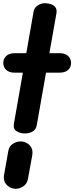

<svg xmlns="http://www.w3.org/2000/svg" viewBox="-26 -832 462 1197"><path d="M128.5 0Q100.5 0 77.5 -14Q54.5 -28 61 -62.5L116.5 -379H65Q31 -379 12.8 -396Q-5.5 -413 -5.5 -439Q-5.5 -465.5 12.8 -483Q31 -500.5 65 -500.5H138L183.5 -760.5Q188 -784.5 209.2 -798.2Q230.5 -812 253.5 -812Q273 -812 291.2 -806Q309.5 -800 319.8 -786Q330 -772 325.5 -747L282 -500.5H345.5Q380 -500.5 398.5 -483Q417 -465.5 417 -439Q417 -413 398.5 -396Q380 -379 345.5 -379H261L203 -50.5Q197.5 -23 176.5 -11.5Q155.5 0 128.5 0ZM60 344Q31.5 339.5 12.5 317Q-6.5 294.5 -1 259.5L25.5 111Q30.5 78 56.8 62.8Q83 47.5 110.5 50Q141 53.5 161 75.8Q181 98 175.5 133.5L148.5 282.5Q143 316 114.8 332.5Q86.5 349 60 344Z"/></svg>

Font: Edu VIC WA NT Hand
Style: Regular
Weight: 400
Designer: Tina and Corey Anderson, Eben Sorkin, Mirko Velimirovic
Foundry: Google for Education
Version: Version 1.000